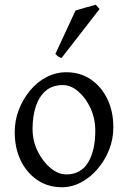

<svg xmlns="http://www.w3.org/2000/svg" viewBox="-20 -773 538 808"><path d="M240 15Q182 15 137 -15.5Q92 -46 67 -98Q42 -150 42 -217Q42 -266 59 -310.5Q76 -355 106 -391.5Q136 -428 175.5 -448.5Q215 -469 259 -469Q318 -469 362.5 -438.5Q407 -408 432 -356Q457 -304 457 -237Q457 -188 439.5 -143.5Q422 -99 391.5 -63Q361 -27 322 -6Q283 15 240 15ZM245 -415Q200 -415 172 -390.5Q144 -366 130.5 -324.5Q117 -283 117 -231Q117 -180 138.5 -136.5Q160 -93 192.5 -66Q225 -39 259 -39Q320 -39 350.5 -89Q381 -139 381 -223Q381 -274 361 -317.5Q341 -361 309.5 -388Q278 -415 245 -415ZM239 -529Q231 -531 226 -534.5Q221 -538 213 -546L298 -729Q314 -734 339.5 -741Q365 -748 383 -753L399 -735Z"/></svg>

Font: ChillKai
Style: Regular
Weight: 400
Designer: ChillType
Foundry: 寒蝉字型
Version: Version 2.000